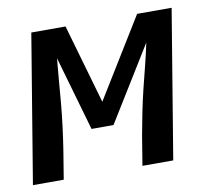

<svg xmlns="http://www.w3.org/2000/svg" viewBox="-66 -591 729 663"><g transform="rotate(-10 299.0 -260.0)"><path d="M-2 0 84 -520H204L284 -242L455 -520H576L490 0H382L399 -104Q406 -143 414 -182.5Q422 -222 431.5 -261Q441 -300 451 -339Q461 -378 469 -417L308 -156H231L156 -417Q152 -378 149 -339Q146 -300 142.5 -261Q139 -222 134 -182.5Q129 -143 123 -104L106 0Z"/></g></svg>

Font: Iosevka SS04 SmBd Ex Obl
Style: Regular
Weight: 600
Width: 7
Italic angle: -9°
Monospace: yes
Designer: Belleve Invis
Foundry: Belleve Invis
Version: Version 19.0.0; ttfautohint (v1.8.4)